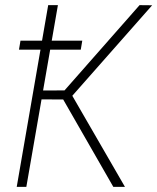

<svg xmlns="http://www.w3.org/2000/svg" viewBox="-20 -731 615 751"><path d="M206.5 -710.9 83 0H45.4L168.5 -710.9ZM575.2 -710.4 250 -341.8 127.4 -342.3 131.8 -377 232.4 -377.4 525.9 -710.9ZM423.3 0 223.6 -348.1 249.5 -379.4 468.8 0ZM301.8 -571.8 295.9 -536.6H54.2L60.1 -571.8Z"/></svg>

Font: Roboto Condensed ExtraLight
Style: Italic
Weight: 250
Italic angle: -12°
Designer: Christian Robertson
Foundry: Google
Version: Version 3.008; 2023